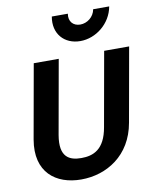

<svg xmlns="http://www.w3.org/2000/svg" viewBox="-102 -1027 908 1120"><g transform="rotate(-10 352.5 -467.0)"><path d="M288 16C438 16 586 -72 619 -262L697 -700H549L471 -262C449 -132 380 -107 310 -107C240 -107 180 -133 202 -262L280 -700H132L54 -262C21 -72 138 16 288 16ZM283 -950C265 -850 328 -780 423 -780C515 -780 605 -850 623 -950H528C520 -905 480 -875 439 -875C397 -875 370 -905 378 -950Z"/></g></svg>

Font: Uncut Sans
Style: Bold Italic
Weight: 700
Italic angle: -10°
Designer: Kasper Nordkvist
Foundry: Uncut Type
Version: Version 1.111;FEAKit 1.0